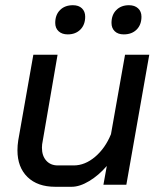

<svg xmlns="http://www.w3.org/2000/svg" viewBox="-20 -709 619 737"><path d="M47 -132Q47 -151 50 -170L108 -499H201L144 -168Q141 -155 141 -142Q141 -111 157.5 -92.5Q174 -74 202 -74H263Q306 -74 345 -107Q384 -140 406 -194L460 -499H553L465 0H377L390 -72Q359 -36 322.5 -14Q286 8 255 8H192Q124 8 85.5 -29.5Q47 -67 47 -132ZM192 -621Q192 -652 210.5 -670.5Q229 -689 260 -689Q282 -689 294.5 -677Q307 -665 307 -645Q307 -614 288.5 -595.5Q270 -577 240 -577Q218 -577 205 -589Q192 -601 192 -621ZM408 -621Q408 -652 426.5 -670.5Q445 -689 475 -689Q497 -689 510 -677Q523 -665 523 -645Q523 -614 504.5 -595.5Q486 -577 455 -577Q433 -577 420.5 -589Q408 -601 408 -621Z"/></svg>

Font: Bai Jamjuree Medium
Style: Italic
Weight: 500
Italic angle: -10°
Version: Version 1.000; ttfautohint (v1.6)